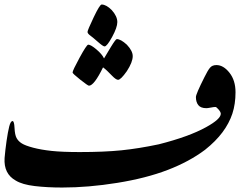

<svg xmlns="http://www.w3.org/2000/svg" viewBox="-22 -839 1089 859"><path d="M688.5 -193.4Q823.2 -227.5 899.9 -270Q965.8 -306.2 965.8 -330.1Q965.8 -337.4 956.1 -348.9Q946.3 -360.4 941.9 -360.4Q934.6 -360.4 920.9 -357.7Q907.2 -355 901.4 -355Q876 -355 865.2 -368.7Q854.5 -382.3 854.5 -404.8Q854.5 -418 892.6 -493.7Q907.2 -523.4 917.2 -535.6Q927.2 -547.9 946.3 -547.9Q977.5 -547.9 1004.6 -513.7Q1031.7 -479.5 1031.7 -426.3Q1031.7 -373.5 1017.6 -330.6Q1003.4 -287.6 973.4 -247.3Q943.4 -207 895.5 -168.9Q824.7 -115.7 728 -78.6Q631.3 -41.5 502.4 -20.8Q373.5 0 256.3 0Q189 0 133.3 -6.6Q77.6 -13.2 48.3 -31.2Q-5.9 -61.5 -1.5 -131.8Q1.5 -167.5 7.3 -208.3Q13.2 -249 19.3 -273.2Q25.4 -297.4 34.2 -297.4Q41.5 -297.4 43 -266.6Q44.4 -235.8 52.2 -221.4Q60.1 -207 75.7 -197.3Q91.3 -187.5 126.5 -178.2Q161.6 -168.9 209 -163.8Q256.3 -158.7 334.5 -158.7Q443.8 -158.7 521 -166.5Q598.1 -174.3 688.5 -193.4ZM302.7 -514.6Q302.7 -523.4 334 -580.8Q365.2 -638.2 372.6 -639.2Q384.3 -639.2 409.4 -617.9Q434.6 -596.7 443.4 -577.6Q459.5 -604 474.1 -628.9Q495.6 -664.1 500.5 -664.1Q518.1 -664.1 545.4 -639.2Q571.8 -611.3 571.8 -587.9Q571.8 -561 545.4 -520.5Q518.1 -481.9 506.3 -481.9Q497.1 -481.9 479.5 -500Q455.1 -525.9 439 -537.6Q398.9 -455.6 376 -455.6Q371.1 -455.6 336.9 -482.7Q302.7 -509.8 302.7 -514.6ZM369.6 -696.3Q369.6 -703.6 396.7 -760.7Q423.8 -817.9 432.6 -818.8Q453.1 -818.8 478 -793.9Q502.9 -766.1 502.9 -740.2Q502.9 -716.3 479.7 -673.8Q456.5 -631.3 445.8 -631.3Q439 -631.3 416.3 -651.4Q393.6 -671.4 381.6 -680.2Q369.6 -689 369.6 -696.3Z"/></svg>

Font: IranNastaliq
Style: Regular
Weight: 400
Designer: Hossein Zahedi
Version: Version 1.5